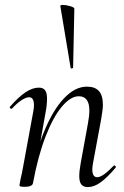

<svg xmlns="http://www.w3.org/2000/svg" viewBox="-20 -751 505 780"><path d="M302 -36Q302 -56 308 -89L337 -248Q343 -280 343 -302Q343 -360 300 -360Q267 -360 231.5 -318Q196 -276 165 -196Q134 -116 114 -7L102 -8Q122 -124 157.5 -212.5Q193 -301 238.5 -350Q284 -399 333 -399Q366 -399 382 -381Q398 -363 398 -325Q398 -307 391 -267L358 -89Q355 -74 355 -63Q355 -31 375 -31Q397 -31 441 -77Q443 -79 444 -79Q447 -79 449.5 -75.5Q452 -72 449 -69Q415 -29 388.5 -10Q362 9 337 9Q319 9 310.5 -1.5Q302 -12 302 -36ZM59 2 63 -21Q69 -45 74 -74L115 -297Q118 -312 118 -324Q118 -356 98 -356Q86 -356 67.5 -344Q49 -332 29 -310Q28 -309 26 -309Q23 -309 20.5 -312.5Q18 -316 21 -318Q55 -357 83.5 -376Q112 -395 138 -395Q155 -395 163 -384.5Q171 -374 171 -351Q171 -325 166 -299L114 -7Q113 0 104.5 4Q96 8 82 8Q68 8 63.5 6.5Q59 5 59 2ZM235 -731Q248 -731 265 -726Q282 -721 282 -716L277 -476Q277 -474 272 -473Q267 -472 267 -475L225 -727Q225 -731 235 -731Z"/></svg>

Font: Cormorant Garamond
Style: Italic
Weight: 400
Italic angle: -10°
Designer: Christian Thalmann (Catharsis Fonts)
Foundry: Catharsis Fonts
Version: Version 4.000